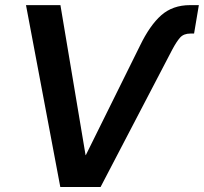

<svg xmlns="http://www.w3.org/2000/svg" viewBox="-20 -748 815 768"><path d="M539.6 -564.5Q579.1 -646.5 625 -687Q670.9 -727.5 740.2 -727.5H775.4L756.3 -613.8H741.7Q714.8 -613.8 700.4 -597.7Q686 -581.5 668.9 -549.3L382.3 0H221.2L84 -727.5H221.7L322.3 -127.4H323.2Z"/></svg>

Font: Inter Display SemiBold
Style: Italic
Weight: 600
Italic angle: -9.39999°
Designer: Rasmus Andersson
Foundry: rsms
Version: Version 4.000;git-a52131595